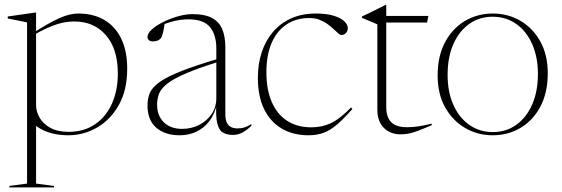

<svg xmlns="http://www.w3.org/2000/svg" viewBox="-20 -560 2368 809"><path d="M476.5 -250.5Q476.5 -354 426.2 -411.8Q376 -469.5 293.5 -469.5Q267.5 -469.5 241.8 -463.8Q216 -458 183.2 -443.8Q150.5 -429.5 104 -402.5L99.5 -407.5Q143.5 -437 175.8 -455.5Q208 -474 231.8 -484.2Q255.5 -494.5 274.2 -498.8Q293 -503 309.5 -503Q374.5 -503 420.8 -475.2Q467 -447.5 491.5 -395.5Q516 -343.5 516 -270.5Q516 -181 481 -118.2Q446 -55.5 389.2 -22.8Q332.5 10 267.5 10Q233 10 201.8 2.5Q170.5 -5 145 -20.5Q119.5 -36 101.5 -60H132V213.5L207.5 223.5V229.5H19.5V223.5L94 213.5V-465.5Q87.5 -467 75.5 -469.5Q63.5 -472 47.2 -475.2Q31 -478.5 12.5 -482V-490.5L128 -507H132V-425.5V-117Q132 -89.5 147 -63.8Q162 -38 192.5 -21.2Q223 -4.5 268.5 -4.5Q333.5 -4.5 380 -36Q426.5 -67.5 451.5 -123Q476.5 -178.5 476.5 -250.5Z M909.5 -315.5V-302.5Q818 -274 764.2 -251Q710.5 -228 684.2 -207Q658 -186 650 -164.8Q642 -143.5 642 -119Q642 -72.5 670.2 -44.8Q698.5 -17 747.5 -17Q786 -17 818.8 -33.5Q851.5 -50 871.5 -79.2Q891.5 -108.5 891.5 -146V-355.5Q891.5 -413 864.8 -445.8Q838 -478.5 774 -478.5Q743.5 -478.5 712 -470.8Q680.5 -463 643 -446.5L674.5 -464Q672 -447 669.2 -433.2Q666.5 -419.5 663.2 -410.2Q660 -401 656 -397Q651 -391.5 642.5 -388.5Q634 -385.5 625.5 -385.5Q614 -385.5 607.8 -390.5Q601.5 -395.5 601.5 -404Q601.5 -420 621 -437Q640.5 -454 670.2 -468.5Q700 -483 732 -491.8Q764 -500.5 789.5 -500.5Q844.5 -500.5 874.8 -483.5Q905 -466.5 917.2 -435.2Q929.5 -404 929.5 -361.5V-79Q929.5 -55.5 936.2 -42.5Q943 -29.5 954.5 -24.2Q966 -19 979.5 -19Q995.5 -19 1007.5 -22.2Q1019.5 -25.5 1039 -37V-29.5Q1020.5 -12 1002 -1.8Q983.5 8.5 961 8.5Q935.5 8.5 918.8 -1.8Q902 -12 895.2 -41Q888.5 -70 891.5 -125.5L895.5 -127.5Q885.5 -80.5 862.5 -50.2Q839.5 -20 807.2 -5Q775 10 738 10Q675 10 638.2 -22Q601.5 -54 601.5 -115.5Q601.5 -144.5 611.2 -168Q621 -191.5 651.8 -213.8Q682.5 -236 744.2 -260.5Q806 -285 909.5 -315.5Z M1310.5 -503Q1355.5 -503 1385.2 -494Q1415 -485 1430.2 -470.8Q1445.5 -456.5 1445.5 -440.5Q1445.5 -433.5 1442 -427Q1438.5 -420.5 1432.5 -416.5Q1426.5 -412.5 1419 -412.5Q1413 -412.5 1404.8 -419.8Q1396.5 -427 1385.5 -437.5Q1374.5 -448 1359.8 -458.8Q1345 -469.5 1326.2 -476.8Q1307.5 -484 1283.5 -484Q1228 -484 1187.2 -457Q1146.5 -430 1124.5 -379Q1102.5 -328 1102.5 -255Q1102.5 -183 1124.8 -131Q1147 -79 1189.5 -51.2Q1232 -23.5 1291.5 -23.5Q1336.5 -23.5 1373.8 -40.8Q1411 -58 1459 -107L1465 -101Q1428.5 -59.5 1399.8 -35Q1371 -10.5 1343 -0.2Q1315 10 1280 10Q1215.5 10 1167.2 -18.2Q1119 -46.5 1092.8 -100.5Q1066.5 -154.5 1066.5 -232.5Q1066.5 -291 1083 -340.5Q1099.5 -390 1130.8 -426.2Q1162 -462.5 1207.2 -482.8Q1252.5 -503 1310.5 -503Z M1607.5 -108Q1607.5 -67 1628.2 -45.5Q1649 -24 1694 -24Q1719.5 -24 1742.8 -27.5Q1766 -31 1799 -39V-32.5Q1759.5 -15.5 1737.5 -7.5Q1715.5 0.5 1700 3.2Q1684.5 6 1665.5 6Q1639.5 6 1617.8 -5.8Q1596 -17.5 1583 -40.5Q1570 -63.5 1570 -97.5V-457.5L1505 -485V-490.5Q1521.5 -498 1531.2 -502.8Q1541 -507.5 1547.8 -511Q1554.5 -514.5 1561.2 -517.8Q1568 -521 1578 -526Q1588 -531 1605 -539.5H1607.5V-475ZM1593.5 -465V-493H1785L1779.5 -465Z M2056.5 -3.5Q2112.5 -3.5 2155 -33.8Q2197.5 -64 2222 -119Q2246.5 -174 2246.5 -248.5Q2246.5 -320 2222.2 -374.5Q2198 -429 2155 -459.2Q2112 -489.5 2055.5 -489.5Q2000 -489.5 1957.2 -459.2Q1914.5 -429 1890.2 -374Q1866 -319 1866 -244.5Q1866 -172.5 1890.2 -118.2Q1914.5 -64 1957.5 -33.8Q2000.5 -3.5 2056.5 -3.5ZM2055.5 10Q1993 10 1940.2 -20.5Q1887.5 -51 1855.8 -107.5Q1824 -164 1824 -242Q1824 -323 1854.8 -381.2Q1885.5 -439.5 1938.2 -471.2Q1991 -503 2057 -503Q2120 -503 2172.5 -472.5Q2225 -442 2256.5 -385.5Q2288 -329 2288 -251Q2288 -170.5 2257.5 -112Q2227 -53.5 2174.2 -21.8Q2121.5 10 2055.5 10Z"/></svg>

Font: Newsreader 60pt ExtraLight
Style: Regular
Weight: 250
Designer: Hugues Gentile
Foundry: Production Type
Version: Version 1.003